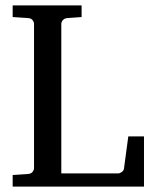

<svg xmlns="http://www.w3.org/2000/svg" viewBox="-20 -691 571 711"><path d="M26.9 0V-43L85 -46.9Q95.7 -47.9 100.8 -54.7Q106 -61.5 106 -68.8V-602.1Q106 -609.4 100.8 -616.2Q95.7 -623 85 -624L26.9 -627.9V-670.9H282.2V-627.9L229 -624Q218.3 -623 212.6 -616.2Q207 -609.4 207 -602.1V-48.8H417Q423.8 -48.8 430.9 -54Q438 -59.1 439 -65.9L455.1 -186H513.2V0Z"/></svg>

Font: Charis SIL Phon
Style: Regular
Weight: 400
Foundry: SIL International
Version: Version 5.000